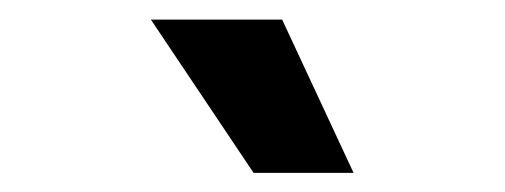

<svg xmlns="http://www.w3.org/2000/svg" viewBox="-20 -776 518 197"><path d="M134.8 -755.9H269.5L342.8 -598.6H240.2Z"/></svg>

Font: Pretendard Std
Style: Bold
Weight: 700
Designer: Base glyphs from Inter by Rasmus Andersson; Hangeul glyphs from Noto Sans CJK(Source Han Sans) by Jang Soo-young and Kan
Foundry: Kil Hyung-jin
Version: Version 1.309